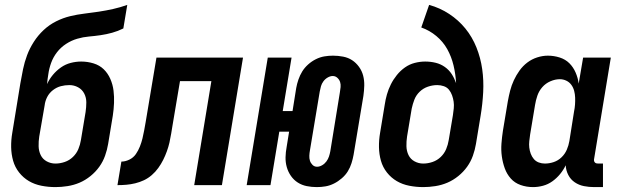

<svg xmlns="http://www.w3.org/2000/svg" viewBox="-20 -755 2540 783"><path d="M206 8Q177 8 149 2.5Q121 -3 98 -16.5Q75 -30 58 -51.5Q41 -73 33.5 -99.5Q26 -126 25.5 -155Q25 -184 30 -213L63 -415Q68 -444 74 -473Q80 -502 90.5 -530Q101 -558 118 -584.5Q135 -611 158 -632.5Q181 -654 209 -668Q237 -682 266 -689Q295 -696 324.5 -699.5Q354 -703 383.5 -707.5Q413 -712 442 -718.5Q471 -725 499 -735L483 -639Q461 -628 437.5 -621.5Q414 -615 390 -611.5Q366 -608 342.5 -606Q319 -604 295 -597Q271 -590 249.5 -576Q228 -562 212.5 -542Q197 -522 188.5 -498.5Q180 -475 177 -452Q175 -442 174 -432Q173 -422 172 -412Q181 -432 195.5 -449.5Q210 -467 228.5 -480Q247 -493 268.5 -498.5Q290 -504 311 -504Q337 -504 361.5 -496.5Q386 -489 403 -472.5Q420 -456 430 -433Q440 -410 443 -385.5Q446 -361 445 -335Q444 -309 440 -283L421 -168Q417 -144 408.5 -120Q400 -96 385 -75Q370 -54 349 -37Q328 -20 304.5 -10Q281 0 255.5 4Q230 8 206 8ZM206 -88Q225 -88 244 -94.5Q263 -101 277.5 -115Q292 -129 299.5 -147Q307 -165 310 -184L329 -298Q332 -318 332 -337.5Q332 -357 323.5 -373.5Q315 -390 298.5 -399Q282 -408 263 -408Q245 -408 228 -403.5Q211 -399 196 -387.5Q181 -376 172.5 -359.5Q164 -343 162 -325L140 -198Q137 -178 137.5 -158.5Q138 -139 146 -122.5Q154 -106 170.5 -97Q187 -88 206 -88Z M459 0 475 -96Q491 -96 507.5 -104Q524 -112 534 -126.5Q544 -141 550.5 -157.5Q557 -174 561 -190.5Q565 -207 568 -223.5Q571 -240 574 -257L618 -520H971L885 0H772L842 -424H714L684 -246Q681 -228 678 -209.5Q675 -191 671 -173.5Q667 -156 660.5 -138Q654 -120 645.5 -103Q637 -86 625.5 -70Q614 -54 599 -41Q584 -28 567 -20Q550 -12 531.5 -7.5Q513 -3 495 -1.5Q477 0 459 0Z M1272 8Q1251 8 1231 4Q1211 0 1194.5 -10.5Q1178 -21 1166.5 -37.5Q1155 -54 1149.5 -73.5Q1144 -93 1144.5 -114Q1145 -135 1149 -156L1159 -218H1119L1083 0H986L1072 -520H1169L1133 -302H1173L1188 -396Q1191 -413 1197 -430.5Q1203 -448 1212.5 -463.5Q1222 -479 1236.5 -492Q1251 -505 1268 -513.5Q1285 -522 1302.5 -525Q1320 -528 1338 -528Q1359 -528 1379.5 -524Q1400 -520 1416 -509.5Q1432 -499 1444 -482.5Q1456 -466 1461 -446.5Q1466 -427 1465.5 -406Q1465 -385 1462 -364L1422 -124Q1419 -107 1413.5 -89.5Q1408 -72 1398.5 -56.5Q1389 -41 1374 -28Q1359 -15 1342 -6.5Q1325 2 1307.5 5Q1290 8 1272 8ZM1273 -75Q1283 -75 1293.5 -81Q1304 -87 1311 -96.5Q1318 -106 1321.5 -116.5Q1325 -127 1327 -138L1366 -378Q1368 -389 1369 -400Q1370 -411 1367 -420.5Q1364 -430 1356 -437.5Q1348 -445 1337 -445Q1327 -445 1316.5 -439Q1306 -433 1299 -423.5Q1292 -414 1289 -403.5Q1286 -393 1284 -382L1244 -142Q1242 -131 1241.5 -120Q1241 -109 1244 -99.5Q1247 -90 1254.5 -82.5Q1262 -75 1273 -75Z M1706 8Q1677 8 1649 2.5Q1621 -3 1598 -16.5Q1575 -30 1558 -51.5Q1541 -73 1533.5 -99.5Q1526 -126 1525.5 -155Q1525 -184 1530 -213L1549 -328Q1552 -349 1558 -370Q1564 -391 1574 -411Q1584 -431 1598.5 -449Q1613 -467 1631.5 -480Q1650 -493 1671.5 -498.5Q1693 -504 1714 -504Q1736 -504 1756.5 -499Q1777 -494 1794 -482Q1811 -470 1822 -453Q1833 -436 1840 -416Q1838 -453 1829.5 -488.5Q1821 -524 1804 -554.5Q1787 -585 1759.5 -608Q1732 -631 1698 -643L1730 -735Q1774 -723 1812 -698Q1850 -673 1878 -638.5Q1906 -604 1923 -561.5Q1940 -519 1946.5 -473Q1953 -427 1950.5 -379Q1948 -331 1940 -283L1921 -168Q1917 -144 1908.5 -120Q1900 -96 1885 -75Q1870 -54 1849 -37Q1828 -20 1804.5 -10Q1781 0 1755.5 4Q1730 8 1706 8ZM1706 -88Q1725 -88 1744 -94.5Q1763 -101 1777.5 -115Q1792 -129 1799.5 -147Q1807 -165 1810 -184L1827 -285Q1829 -299 1830.5 -313Q1832 -327 1830 -340.5Q1828 -354 1823.5 -366.5Q1819 -379 1811 -389Q1803 -399 1790 -403.5Q1777 -408 1763 -408Q1744 -408 1725 -401.5Q1706 -395 1691.5 -381Q1677 -367 1670 -349Q1663 -331 1659 -312L1640 -198Q1637 -178 1637.5 -158.5Q1638 -139 1646 -122.5Q1654 -106 1670.5 -97Q1687 -88 1706 -88Z M2439 8H2403Q2382 8 2361.5 4Q2341 0 2324 -11.5Q2307 -23 2297.5 -41.5Q2288 -60 2287 -81Q2278 -62 2264 -45Q2250 -28 2232.5 -15.5Q2215 -3 2194.5 2.5Q2174 8 2154 8Q2127 8 2103 -0.5Q2079 -9 2063 -27Q2047 -45 2038.5 -68.5Q2030 -92 2026.5 -117.5Q2023 -143 2025 -169.5Q2027 -196 2031 -222L2051 -342Q2055 -364 2060.5 -385.5Q2066 -407 2075.5 -427.5Q2085 -448 2098.5 -467Q2112 -486 2130.5 -500Q2149 -514 2171 -521Q2193 -528 2214 -528Q2239 -528 2262.5 -520.5Q2286 -513 2302 -497Q2318 -481 2327.5 -459Q2337 -437 2340 -414L2358 -520H2471L2403 -108Q2402 -104 2402.5 -100Q2403 -96 2405.5 -93Q2408 -90 2411.5 -89Q2415 -88 2419 -88H2439ZM2202 -88Q2220 -88 2238 -94Q2256 -100 2270 -113.5Q2284 -127 2291.5 -144.5Q2299 -162 2302 -180L2321 -300Q2324 -314 2325 -328.5Q2326 -343 2325.5 -357Q2325 -371 2321.5 -384.5Q2318 -398 2310 -409Q2302 -420 2289.5 -426Q2277 -432 2263 -432Q2244 -432 2224.5 -423.5Q2205 -415 2191.5 -399.5Q2178 -384 2171.5 -365Q2165 -346 2162 -327L2142 -207Q2140 -193 2138.5 -179.5Q2137 -166 2138.5 -153Q2140 -140 2144.5 -128Q2149 -116 2157 -106.5Q2165 -97 2177 -92.5Q2189 -88 2202 -88Z"/></svg>

Font: Iosevka Term Curly
Style: Bold Italic
Weight: 700
Italic angle: -9°
Designer: Belleve Invis
Foundry: Belleve Invis
Version: Version 32.3.0